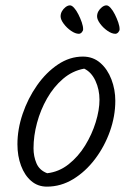

<svg xmlns="http://www.w3.org/2000/svg" viewBox="-20 -713 492 716"><path d="M290 -604Q290 -598 285 -592.5Q280 -587 274 -587Q261 -587 245 -598Q229 -609 217.5 -624.5Q206 -640 206 -652Q206 -662 211 -671Q216 -680 224.5 -686.5Q233 -693 241 -693Q248 -693 256.5 -683.5Q265 -674 272.5 -659Q280 -644 285 -629.5Q290 -615 290 -604ZM426 -604Q426 -598 421 -592.5Q416 -587 410 -587Q397 -587 381 -598Q365 -609 353.5 -624.5Q342 -640 342 -652Q342 -662 347 -671Q352 -680 360.5 -686.5Q369 -693 377 -693Q384 -693 392.5 -683.5Q401 -674 408.5 -659Q416 -644 421 -629.5Q426 -615 426 -604ZM410 -337Q410 -280 390 -223.5Q370 -167 334.5 -120Q299 -73 253 -45Q207 -17 155 -17Q121 -17 96.5 -38Q72 -59 58.5 -95Q45 -131 45 -175Q45 -231 64.5 -288.5Q84 -346 118 -394.5Q152 -443 196 -472.5Q240 -502 289 -502Q327 -502 354 -478.5Q381 -455 395.5 -417Q410 -379 410 -337ZM294 -457Q250 -449 215 -419Q180 -389 155.5 -346Q131 -303 118 -254.5Q105 -206 105 -160Q105 -130 116 -104Q127 -78 156 -67Q200 -72 236 -100.5Q272 -129 297.5 -170.5Q323 -212 337 -257.5Q351 -303 351 -341Q351 -379 336 -411.5Q321 -444 294 -457Z"/></svg>

Font: Kalam Variable Light
Style: Regular
Weight: 300
Designer: Lipi Raval, Jonny Pinhorn
Foundry: Indian Type Foundry
Version: Version 3.000